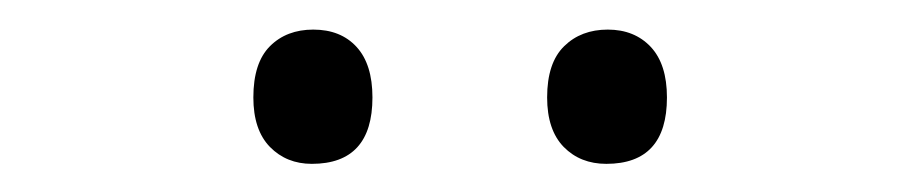

<svg xmlns="http://www.w3.org/2000/svg" viewBox="-20 -734 640 133"><path d="M400 -620.5Q382 -620.5 370.5 -632.2Q359 -644 359 -666.5Q359 -690.5 370.8 -702Q382.5 -713.5 401 -713.5Q419.5 -713.5 430.8 -701.5Q442 -689.5 442 -666.5Q442 -620.5 400 -620.5ZM196 -620.5Q178.5 -620.5 167 -632.2Q155.5 -644 155.5 -666.5Q155.5 -690.5 167 -702Q178.5 -713.5 197 -713.5Q216 -713.5 227 -701.5Q238 -689.5 238 -666.5Q238 -620.5 196 -620.5Z"/></svg>

Font: Heraclito ExtraLight
Style: Regular
Weight: 200
Designer: Kostas Bartsokas (font) & Cristiano Sobral (main changes)
Foundry: Kostas Bartsokas (font) & Cristiano Sobral (main changes)
Version: Version 1.00;July 8, 2020;FontCreator 13.0.0.2655 64-bit